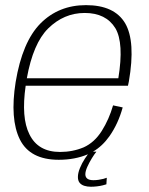

<svg xmlns="http://www.w3.org/2000/svg" viewBox="-20 -618 579 748"><path d="M209 4.5Q272 4.5 322.5 -17Q322.5 -17 322.5 -17Q317 -10 311 -0.5Q299.5 17 291.5 36.5Q283.5 56 283.5 71.5Q283.5 85.5 290 93.8Q296.5 102 308.2 105.8Q320 109.5 334 109.5Q346 109.5 358.2 108Q370.5 106.5 380.5 104Q390.5 101.5 394.5 100L396 74.5Q391.5 76.5 382.8 78.8Q374 81 364 82.5Q354 84 344 84Q328 84 320.2 78Q312.5 72 312.5 61Q312.5 49 320.2 31.8Q328 14.5 338.2 -2Q348.5 -18.5 355.5 -27H342Q379 -48.5 406.5 -87.5Q440.5 -136 458 -199.5L420.5 -207.5Q405 -153.5 376.5 -108Q348 -63 306 -44Q263 -26 214 -26Q128 -26 94.5 -95Q62 -159.5 80 -284H478.5Q480.5 -292.5 482 -300.5Q509 -456.5 467.5 -527.5Q425.5 -598 315 -598Q208.5 -598 137.5 -526.5Q67 -455 41 -298.5Q18 -154 57.5 -74.5Q97 4.5 209 4.5ZM84.5 -313Q109 -449 167.5 -507Q229 -567.5 310 -567.5Q393 -567.5 429.5 -508Q463.5 -450.5 441 -313Z"/></svg>

Font: Anybody Thin ExtraLight
Style: Italic
Weight: 250
Italic angle: -10°
Version: Version 1.113;gftools[0.9.25]